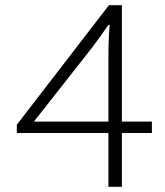

<svg xmlns="http://www.w3.org/2000/svg" viewBox="-20 -722 637 742"><path d="M404 -626H399L366 -579Q344 -550 335 -537L111 -252H399V-503Q399 -571 404 -626ZM45 -240 401 -702H451V-252H567V-208H451V0H399V-208H45Z"/></svg>

Font: Nebula Sans Light
Style: Regular
Weight: 300
Designer: Paul D. Hunt for Adobe (as Source Sans)
Foundry: Nebula Entertainment & Broadcasting LLC
Version: Version 1.010